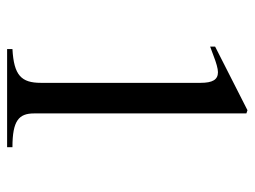

<svg xmlns="http://www.w3.org/2000/svg" viewBox="-108 -608 716 540"><g transform="rotate(90 250.0 -338.0)"><path d="M394 0V-15C319 -15 299 -33 299 -76V-673L290 -676L111 -585V-571L138 -581C156 -588 173 -593 183 -593C204 -593 213 -578 213 -544V-95C213 -40 192 -19 118 -15V0Z"/></g></svg>

Font: STIX Math
Style: Regular
Weight: 400
Designer: MicroPress Inc., with final additions and corrections provided by Coen Hoffman, Elsevier (retired)
Version: Version 1.1.0